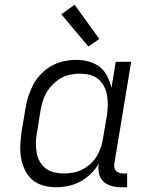

<svg xmlns="http://www.w3.org/2000/svg" viewBox="-20 -780 640 808"><path d="M216 8Q188 8 161.5 0.5Q135 -7 115.5 -24Q96 -41 84.5 -65.5Q73 -90 68.5 -116.5Q64 -143 65.5 -171.5Q67 -200 71 -228L88 -328Q92 -353 100.5 -378.5Q109 -404 122 -427.5Q135 -451 155 -471Q175 -491 199 -504Q223 -517 249 -522.5Q275 -528 301 -528Q328 -528 354 -521Q380 -514 400 -498Q420 -482 431.5 -459Q443 -436 449 -410L467 -520H532L462 -96Q460 -86 461 -77Q462 -68 467.5 -61.5Q473 -55 481.5 -52.5Q490 -50 499 -50H515V8H489Q468 8 448.5 2.5Q429 -3 415 -16.5Q401 -30 396.5 -50.5Q392 -71 396 -92Q382 -68 362 -48.5Q342 -29 318 -16Q294 -3 267.5 2.5Q241 8 216 8ZM249 -50Q268 -50 287.5 -53.5Q307 -57 325 -66Q343 -75 359 -89Q375 -103 386 -120.5Q397 -138 403.5 -157Q410 -176 413 -195L430 -295Q433 -316 433.5 -337.5Q434 -359 430.5 -379Q427 -399 417.5 -417Q408 -435 393 -447.5Q378 -460 357.5 -465Q337 -470 316 -470Q297 -470 276.5 -466Q256 -462 238 -452Q220 -442 204.5 -427Q189 -412 178 -394.5Q167 -377 161 -357.5Q155 -338 151 -318L135 -218Q131 -198 131 -177Q131 -156 134.5 -136.5Q138 -117 147.5 -100Q157 -83 172.5 -71Q188 -59 208 -54.5Q228 -50 249 -50ZM352 -584 238 -720 294 -760 398 -616Z"/></svg>

Font: Iosevka Etoile Light
Style: Italic
Weight: 300
Italic angle: -9°
Designer: Belleve Invis
Foundry: Belleve Invis
Version: Version 22.1.2; ttfautohint (v1.8.4)